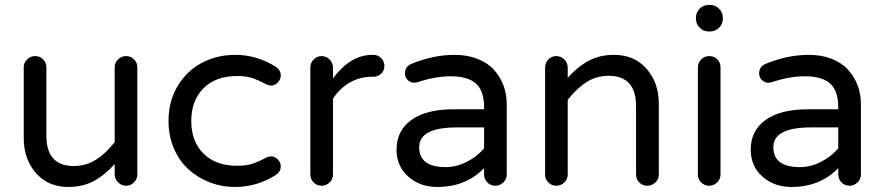

<svg xmlns="http://www.w3.org/2000/svg" viewBox="-20 -740 3547 770"><path d="M75.2 -186V-470.2Q75.2 -488.8 88.9 -502Q102.5 -515.1 121.1 -515.1Q139.6 -515.1 152.8 -502Q166 -488.8 166 -470.2V-195.8Q166 -74.2 275.9 -74.2Q323.7 -74.2 363.3 -98.6Q402.8 -123 439.9 -169.9V-470.2Q439.9 -488.8 453.6 -502Q467.3 -515.1 485.8 -515.1Q504.4 -515.1 517.6 -502Q530.8 -488.8 530.8 -470.2V-41Q530.8 -22.5 517.6 -8.8Q504.4 4.9 485.8 4.9Q467.3 4.9 453.6 -8.8Q439.9 -22.5 439.9 -41V-82Q398.9 -36.6 355 -13.4Q311 9.8 253.9 9.8Q172.9 9.8 124 -46.1Q75.2 -102.1 75.2 -186Z M1106 -73.2Q1106 -51.3 1085.9 -38.1Q1010.3 9.8 922.9 9.8Q868.7 9.8 820.3 -9Q772 -27.8 735.4 -61.3Q698.7 -94.7 677.2 -145Q655.8 -195.3 655.8 -254.9Q655.8 -334 692.6 -395.3Q729.5 -456.5 790 -488.3Q850.6 -520 922.9 -520Q1010.3 -520 1085.9 -472.2Q1106 -459 1106 -437Q1106 -421.9 1094.2 -409.4Q1082.5 -397 1067.9 -397Q1056.2 -397 1045.9 -402.8Q1010.7 -421.4 987.5 -428.2Q964.4 -435.1 930.7 -435.1Q845.2 -435.1 796.1 -386Q747.1 -336.9 747.1 -254.9Q747.1 -172.9 796.1 -124Q845.2 -75.2 930.7 -75.2Q964.4 -75.2 987.8 -82Q1011.2 -88.9 1045.9 -106.9Q1056.2 -112.8 1067.9 -112.8Q1082.5 -112.8 1094.2 -100.6Q1106 -88.4 1106 -73.2Z M1475.6 -432.1H1470.7Q1423.3 -432.1 1383.1 -409.2Q1342.8 -386.2 1315.4 -344.2V-40Q1315.4 -21.5 1301.8 -8.3Q1288.1 4.9 1269.5 4.9Q1251 4.9 1237.8 -8.3Q1224.6 -21.5 1224.6 -40V-469.2Q1224.6 -487.8 1237.8 -501.5Q1251 -515.1 1269.5 -515.1Q1288.1 -515.1 1301.8 -501.5Q1315.4 -487.8 1315.4 -469.2V-425.8Q1385.7 -520 1472.7 -520H1477.5Q1496.1 -520 1508.8 -506.8Q1521.5 -493.7 1521.5 -475.1Q1521.5 -456.5 1508.5 -444.3Q1495.6 -432.1 1475.6 -432.1Z M2012.2 -323.2V-40Q2012.2 -21.5 1998.5 -8.3Q1984.9 4.9 1966.3 4.9Q1947.8 4.9 1934.6 -8.3Q1921.4 -21.5 1921.4 -40V-65.9Q1848.6 9.8 1733.4 9.8Q1664.6 9.8 1617.4 -31.7Q1570.3 -73.2 1570.3 -140.1Q1570.3 -215.8 1629.6 -258.8Q1689 -301.8 1800.3 -301.8H1921.4V-310.1Q1921.4 -375.5 1888.9 -404.8Q1856.4 -434.1 1787.1 -434.1Q1725.6 -434.1 1654.3 -410.2Q1644.5 -408.2 1641.1 -408.2Q1626 -408.2 1615 -419.2Q1604 -430.2 1604 -445.8Q1604 -473.1 1630.4 -483.9Q1716.8 -520 1803.2 -520Q1854.5 -520 1895.3 -503.9Q1936 -487.8 1960.9 -460.2Q1985.8 -432.6 1999 -397.7Q2012.2 -362.8 2012.2 -323.2ZM1921.4 -145V-229H1812Q1661.1 -229 1661.1 -149.9Q1661.1 -69.8 1767.1 -69.8Q1810.1 -69.8 1851.3 -90.6Q1892.6 -111.3 1921.4 -145Z M2622.1 -324.2V-40Q2622.1 -21.5 2608.4 -8.3Q2594.7 4.9 2575.7 4.9Q2557.1 4.9 2543.9 -8.3Q2530.8 -21.5 2530.8 -40V-314Q2530.8 -436 2420.9 -436Q2373 -436 2333.7 -411.6Q2294.4 -387.2 2256.8 -339.8V-40Q2256.8 -21.5 2243.2 -8.3Q2229.5 4.9 2210.9 4.9Q2192.4 4.9 2179.2 -8.3Q2166 -21.5 2166 -40V-469.2Q2166 -487.8 2179.2 -501.5Q2192.4 -515.1 2210.9 -515.1Q2229.5 -515.1 2243.2 -501.5Q2256.8 -487.8 2256.8 -469.2V-428.2Q2297.9 -473.6 2341.8 -496.8Q2385.7 -520 2442.9 -520Q2523.9 -520 2573 -464.1Q2622.1 -408.2 2622.1 -324.2Z M2878.9 -668.9V-665Q2878.9 -644 2863.8 -628.9Q2848.6 -613.8 2827.6 -613.8H2821.8Q2800.8 -613.8 2785.9 -628.9Q2771 -644 2771 -665V-668.9Q2771 -689.9 2785.9 -705.1Q2800.8 -720.2 2821.8 -720.2H2827.6Q2848.6 -720.2 2863.8 -705.1Q2878.9 -689.9 2878.9 -668.9ZM2869.6 -469.2V-40Q2869.6 -21.5 2856 -8.3Q2842.3 4.9 2823.7 4.9Q2805.2 4.9 2792 -8.3Q2778.8 -21.5 2778.8 -40V-469.2Q2778.8 -487.8 2792 -501.5Q2805.2 -515.1 2823.7 -515.1Q2843.8 -515.1 2856.7 -502.2Q2869.6 -489.3 2869.6 -469.2Z M3432.6 -323.2V-40Q3432.6 -21.5 3418.9 -8.3Q3405.3 4.9 3386.7 4.9Q3368.2 4.9 3355 -8.3Q3341.8 -21.5 3341.8 -40V-65.9Q3269 9.8 3153.8 9.8Q3085 9.8 3037.8 -31.7Q2990.7 -73.2 2990.7 -140.1Q2990.7 -215.8 3050 -258.8Q3109.4 -301.8 3220.7 -301.8H3341.8V-310.1Q3341.8 -375.5 3309.3 -404.8Q3276.9 -434.1 3207.5 -434.1Q3146 -434.1 3074.7 -410.2Q3064.9 -408.2 3061.5 -408.2Q3046.4 -408.2 3035.4 -419.2Q3024.4 -430.2 3024.4 -445.8Q3024.4 -473.1 3050.8 -483.9Q3137.2 -520 3223.6 -520Q3274.9 -520 3315.7 -503.9Q3356.4 -487.8 3381.3 -460.2Q3406.2 -432.6 3419.4 -397.7Q3432.6 -362.8 3432.6 -323.2ZM3341.8 -145V-229H3232.4Q3081.5 -229 3081.5 -149.9Q3081.5 -69.8 3187.5 -69.8Q3230.5 -69.8 3271.7 -90.6Q3313 -111.3 3341.8 -145Z"/></svg>

Font: Aka-Acid-Varela
Style: Regular
Weight: 400
Designer: Joe Prince, Avraham Cornfeld, Cyberella
Foundry: Joe Prince, Avraham Cornfeld, Cyberella
Version: Version 2.000; ttfautohint (v1.5.33-1714) -l 8 -r 50 -G 200 